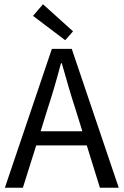

<svg xmlns="http://www.w3.org/2000/svg" viewBox="-20 -887 584 907"><path d="M203 -367 172 -267H369L338 -367Q320 -422 304 -476.5Q288 -531 272 -588H268Q253 -531 237 -476.5Q221 -422 203 -367ZM3 0 225 -656H319L541 0H452L390 -200H151L88 0ZM288 -697 136 -812 183 -867 325 -739Z"/></svg>

Font: SourceSansPro
Style: Book
Weight: 400
Designer: Paul D. Hunt
Foundry: Adobe Systems Incorporated
Version: Version 2.021;PS 2.000;hotconv 1.0.86;makeotf.lib2.5.63406